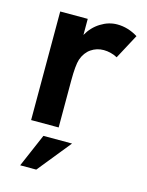

<svg xmlns="http://www.w3.org/2000/svg" viewBox="-109 -571 643 842"><g transform="rotate(15 213.0 -149.5)"><path d="M61 -493H186V-420Q207 -458 243 -480.5Q279 -503 318 -503Q367 -503 412 -475L352 -363Q340 -370 323 -374.5Q306 -379 290 -379Q258 -379 232.5 -361.5Q207 -344 195 -310Q186 -282 186 -212V0H61ZM131 53H261L139 204H66Z"/></g></svg>

Font: Hanken Grotesk
Style: Bold
Weight: 700
Designer: Alfredo Marco Pradil
Foundry: Hanken Design Co.
Version: Version 3.014